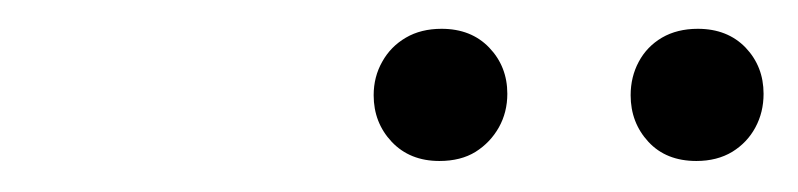

<svg xmlns="http://www.w3.org/2000/svg" viewBox="-20 -662 540 130"><path d="M277.5 -553Q257.5 -553 245.2 -566Q233 -579 233 -597.5Q233 -610 238.8 -620.2Q244.5 -630.5 254.8 -636.5Q265 -642.5 279 -642.5Q299 -642.5 311.2 -629.8Q323.5 -617 323.5 -598.5Q323.5 -586 317.8 -575.8Q312 -565.5 302 -559.2Q292 -553 277.5 -553ZM451.5 -553Q431 -553 419 -566Q407 -579 407 -597.5Q407 -610 412.5 -620.2Q418 -630.5 428.2 -636.5Q438.5 -642.5 452.5 -642.5Q472.5 -642.5 484.8 -629.8Q497 -617 497 -598.5Q497 -586 491.5 -575.8Q486 -565.5 475.8 -559.2Q465.5 -553 451.5 -553Z"/></svg>

Font: Newsreader 16pt 16pt Light
Style: Italic
Weight: 300
Italic angle: -17°
Version: Version 1.003